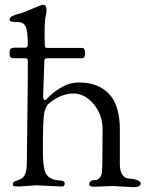

<svg xmlns="http://www.w3.org/2000/svg" viewBox="-20 -778 627 801"><path d="M132 -5C133.3 -5 142.8 -4.5 160.5 -3.5C178.2 -2.5 195.7 -1.7 213 -1L239 0C246.3 0 250 -4 250 -12C250 -17.3 247.5 -20.8 242.5 -22.5C237.5 -24.2 230.3 -25.3 221 -26C191.7 -28 173.3 -42 166 -68C161.3 -86.7 159 -111 159 -141V-164C159 -236 160.7 -282.5 164 -303.5C167.3 -324.5 175 -339.7 187 -349C220.3 -375 253.2 -388 285.5 -388C317.8 -388 346.3 -373.2 371 -343.5C395.7 -313.8 408 -278.7 408 -238L407 -98L406 -72C406 -56.7 403.2 -45.3 397.5 -38C391.8 -30.7 385.7 -27 379 -27C361 -27 352 -21 352 -9C352 -2.3 359.7 1 375 1L452 -2L536 3C556.7 3 567 -2.3 567 -13C567 -23.7 549 -30.7 513 -34C504.3 -34.7 496.7 -40 490 -50C483.3 -60 480 -74 480 -92V-237C480 -304.3 465 -354 435 -386C405 -418 363 -434 309 -434C284.3 -434 261.2 -427.8 239.5 -415.5C217.8 -403.2 200.8 -390.8 188.5 -378.5C176.2 -366.2 169.3 -360 168 -360C162.7 -360 160 -366.7 160 -380L165 -521C165 -527 166 -530.8 168 -532.5C170 -534.2 174 -535 180 -535H323C331 -535 335 -542.2 335 -556.5C335 -570.8 331 -578 323 -578H179C173.7 -578 170.2 -579 168.5 -581C166.8 -583 166 -602.3 166 -639C166 -675.7 167.7 -700.3 171 -713C173 -720.3 174 -727.7 174 -735C174 -750.3 169.7 -758 161 -758C155 -758 140 -752.7 116 -742C92 -731.3 73.5 -724.3 60.5 -721C47.5 -717.7 37.5 -714.2 30.5 -710.5C23.5 -706.8 20 -702 20 -696C20 -690 25.7 -687 37 -687L41 -686H54C68.7 -686 79.3 -680.3 86 -669C92.7 -657.7 96 -631.7 96 -591C96 -583 92.3 -579 85 -579H42C30 -579 23 -575.7 21 -569C20.3 -566.3 20 -561.5 20 -554.5C20 -547.5 21.2 -542.5 23.5 -539.5C25.8 -536.5 31.7 -535 41 -535H82C88 -535 91.8 -534.2 93.5 -532.5C95.2 -530.8 96 -527 96 -521V-441L92 -100C92 -77.3 89.2 -60.2 83.5 -48.5C77.8 -36.8 65.3 -28.3 46 -23C38 -21 34 -16.7 34 -10C34 -7.3 34.3 -5 35 -3C35.7 -1 44.3 0 61 0Z"/></svg>

Font: Sorts Mill Goudy
Style: Regular
Weight: 400
Version: Version 003.101